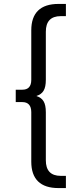

<svg xmlns="http://www.w3.org/2000/svg" viewBox="-20 -762 376 976"><path d="M315 132H289C237 132 213 104 213 53V-191C213 -242 198 -263 165 -274C198 -285 213 -306 213 -357V-601C213 -652 237 -680 289 -680H315V-742H277C186 -742 139 -697 139 -608V-356C139 -321 122 -306 94 -306H60V-243H94C122 -243 139 -227 139 -192V60C139 149 186 194 277 194H315Z"/></svg>

Font: Montserrat-Alt1
Style: Regular
Weight: 400
Designer: Differentunic
Foundry: Differentunic
Version: Version 7.222